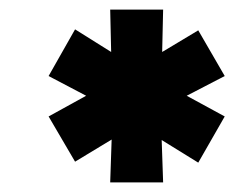

<svg xmlns="http://www.w3.org/2000/svg" viewBox="-20 -738 487 399"><path d="M319 -359H209L212 -448L136 -402L81 -496L159 -539L81 -580L136 -677L211 -630L209 -718H319L317 -630L392 -675L447 -580L368 -539L447 -496L392 -400L316 -447Z"/></svg>

Font: Argentum Sans Black
Style: Italic
Weight: 900
Italic angle: -11°
Designer: Julieta Ulanovsky (font), Cristiano Sobral (main changes and remaster)
Foundry: Julieta Ulanovsky (font), Cristiano Sobral (main changes and remaster)
Version: Version 2.007;June 15, 2022;FontCreator 14.0.0.2814 64-bit; 